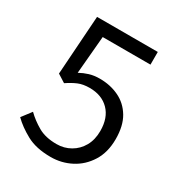

<svg xmlns="http://www.w3.org/2000/svg" viewBox="-160 -767 830 889"><g transform="rotate(30 254.5 -322.5)"><path d="M239.7 12.2Q161.1 12.2 109.9 -15.9Q58.6 -43.9 25.4 -77.1L64.5 -128.4Q94.2 -99.1 133.8 -76.2Q173.3 -53.2 232.9 -53.2Q273.4 -53.2 306.6 -72.3Q339.8 -91.3 359.4 -125.7Q378.9 -160.2 378.9 -207Q378.9 -277.3 340.3 -316.4Q301.8 -355.5 236.8 -355.5Q202.1 -355.5 177 -345Q151.9 -334.5 122.6 -314.9L80.1 -341.8L101.6 -657.2H426.3V-589.4H170.9L153.3 -388.2Q176.3 -400.9 200.9 -408.4Q225.6 -416 256.3 -416Q312.5 -416 358.6 -394Q404.8 -372.1 432.1 -326.7Q459.5 -281.2 459.5 -210Q459.5 -139.2 428.2 -89.4Q397 -39.6 346.9 -13.7Q296.9 12.2 239.7 12.2Z"/></g></svg>

Font: Akatab
Style: Regular
Weight: 400
Designer: SIL Global
Foundry: SIL Global
Version: Version 4.100